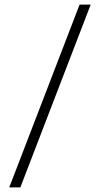

<svg xmlns="http://www.w3.org/2000/svg" viewBox="-20 -750 432 830"><path d="M20 60 324 -730H372L68 60Z"/></svg>

Font: Brygada 1918
Style: Bold
Weight: 700
Designer: Mateusz Machalski | Borys Kosmynka | Przemek Hoffer
Foundry: NIEPODLEGLA 2018
Version: Version 3.006